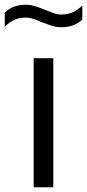

<svg xmlns="http://www.w3.org/2000/svg" viewBox="-60 -787 366 807"><path d="M81.5 0V-542.5H164V0ZM198 -672.5Q175.5 -672.5 154.8 -679.5Q134 -686.5 115 -694Q97.5 -701.5 80.8 -707.2Q64 -713 46.5 -713Q-2 -713 -40 -675V-733.5Q-7 -767 48 -767Q70.5 -767 91.2 -760Q112 -753 131 -745Q148.5 -738 165.2 -732Q182 -726 199.5 -726Q248 -726 286 -764V-705.5Q253 -672.5 198 -672.5Z"/></svg>

Font: Encode Sans SemiExpanded SemiExpanded
Style: Regular
Weight: 400
Width: 6
Designer: Multiple Designers
Foundry: Impallari Type
Version: Version 3.000; ttfautohint (v1.8.3) -l 8 -r 50 -G 200 -x 14 